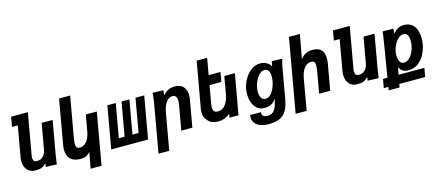

<svg xmlns="http://www.w3.org/2000/svg" viewBox="-63 -1508 5526 2420"><g transform="rotate(-15 2700.0 -298.0)"><path d="M77.5 -152Q77.5 -178 82.5 -204.5L152 -598H76.5L99 -725H317.5L224.5 -198.5Q220 -173 220 -154Q220 -126.5 232 -113.5Q244 -100.5 273.5 -100.5Q321 -100.5 352 -132.8Q383 -165 392 -218L450.5 -550H594L517 -114Q513 -88.5 506 -38.5L500 5L356.5 0L363.5 -47Q340 -22 320.2 -10.2Q300.5 1.5 278 5Q255.5 8.5 216 8.5Q176 8.5 144.5 -10.8Q113 -30 95.2 -66.2Q77.5 -102.5 77.5 -152Z M809 16Q722 16 678 -27.8Q634 -71.5 634 -150.5Q634 -179.5 640 -211.5L742 -790H886.5L794.5 -266.5Q785.5 -217 785.5 -187Q785.5 -153.5 797.2 -138.8Q809 -124 835 -124Q888.5 -124 926.2 -170.2Q964 -216.5 977.5 -293.5L1015.5 -508.5H1159L1040 168H897L936 -40.5Q908 -8.5 880 3.8Q852 16 809 16Z M1692 0H1211L1308 -550H1417.5L1340 -111H1415.5L1493 -550H1595.5L1518 -111H1597.5L1675 -550H1789Z M1899.5 -555 2039 -550 2033.5 -485.5Q2067.5 -525.5 2104.8 -542.8Q2142 -560 2189 -560Q2259 -560 2298 -519.2Q2337 -478.5 2337 -406.5Q2337 -379.5 2332 -352.5L2270 0H2125.5L2182.5 -321Q2187 -348 2187 -369Q2187 -404 2173.8 -426.5Q2160.5 -449 2129 -449Q2094 -449 2067 -424Q2040 -399 2023 -360.5Q2006 -322 1998.5 -280L1913 206.5H1773L1886 -435.5Q1895 -486.5 1899.5 -555Z M2468 -53Q2449.5 -71 2440 -98Q2430.5 -125 2430.5 -158.5Q2430.5 -181 2435 -205.5L2540.5 -802H2677.5L2639.5 -586.5H2794L2772 -462H2617.5L2577 -231Q2572 -204.5 2572 -182Q2572 -147.5 2587 -131Q2602 -114.5 2636 -114.5Q2697.5 -114.5 2735.5 -166.5Q2773.5 -218.5 2788 -299L2827.5 -525H2965L2872 0L2755 -0.5L2762.5 -48.5Q2733.5 -23.5 2694.5 -7.2Q2655.5 9 2608.5 9Q2559 9 2523.2 -7Q2487.5 -23 2468 -53Z M3011.5 64Q3011.5 47.5 3014 35H3155.5Q3154.5 44 3154.5 48Q3154.5 74.5 3173.2 88Q3192 101.5 3225 101.5Q3263 101.5 3289.2 84.5Q3315.5 67.5 3334.5 26.8Q3353.5 -14 3367 -85.5L3360.5 -76.5Q3332.5 -35 3296.2 -19.8Q3260 -4.5 3211 -4.5Q3155 -4.5 3117.5 -37.5Q3080 -70.5 3062.2 -122.2Q3044.5 -174 3044.5 -232Q3044.5 -265.5 3049.5 -292.5Q3060 -353 3093.8 -415.2Q3127.5 -477.5 3181.8 -519.5Q3236 -561.5 3304.5 -561.5Q3339.5 -561.5 3366.2 -549.8Q3393 -538 3410.5 -524Q3421.5 -515.5 3429.5 -504.5Q3437.5 -493.5 3441 -484L3453 -551.5L3588.5 -546Q3570.5 -482.5 3565 -449.5L3493.5 -44Q3477 49 3444.2 103.2Q3411.5 157.5 3355.2 182Q3299 206.5 3210.5 206.5Q3152 206.5 3107 189.5Q3062 172.5 3036.8 140.5Q3011.5 108.5 3011.5 64ZM3397.5 -302Q3403.5 -337 3403.5 -364Q3403.5 -410 3387.8 -438.8Q3372 -467.5 3337 -467.5Q3301 -467.5 3269.5 -438.2Q3238 -409 3216.2 -363.2Q3194.5 -317.5 3186.5 -269.5Q3182.5 -244 3182.5 -222Q3182.5 -174 3200.8 -143.5Q3219 -113 3256.5 -113Q3292.5 -113 3321.5 -141.5Q3350.5 -170 3369.8 -213.2Q3389 -256.5 3397.5 -302Z M3741.5 -790H3884.5L3827 -478Q3862 -521 3899.2 -538.2Q3936.5 -555.5 3983 -555.5Q4062 -555.5 4098 -516.8Q4134 -478 4134 -405Q4134 -369 4126.5 -327L4068.5 0H3924L3972 -272Q3981 -322.5 3981 -352Q3981 -386 3969 -400.2Q3957 -414.5 3930 -414.5Q3895.5 -414.5 3866.5 -393.2Q3837.5 -372 3817.5 -333.5Q3797.5 -295 3788.5 -245L3716 168.5H3572.5Z M4277.5 -152Q4277.5 -178 4282.5 -204.5L4352 -598H4276.5L4299 -725H4517.5L4424.5 -198.5Q4420 -173 4420 -154Q4420 -126.5 4432 -113.5Q4444 -100.5 4473.5 -100.5Q4521 -100.5 4552 -132.8Q4583 -165 4592 -218L4650.5 -550H4794L4717 -114Q4713 -88.5 4706 -38.5L4700 5L4556.5 0L4563.5 -47Q4540 -22 4520.2 -10.2Q4500.5 1.5 4478 5Q4455.5 8.5 4416 8.5Q4376 8.5 4344.5 -10.8Q4313 -30 4295.2 -66.2Q4277.5 -102.5 4277.5 -152Z M4750 28.5H4808L4884.5 -438Q4889.5 -469.5 4893.8 -498.8Q4898 -528 4899.5 -551.5L5040 -550L5035.5 -483Q5066.5 -525 5101 -542.5Q5135.5 -560 5177 -560Q5239.5 -560 5279 -529.8Q5318.5 -499.5 5336 -450.2Q5353.5 -401 5353.5 -341.5Q5353.5 -303 5346.5 -263.5Q5335.5 -199 5303.8 -137.2Q5272 -75.5 5217.5 -34.2Q5163 7 5088 7Q5002 7 4971 -66L4953 28.5H5290L5269.5 143H4931.5L4923.5 186.5H4782L4789 143H4729.5ZM5206.5 -284.5Q5212 -314.5 5212 -342.5Q5212 -390 5196 -420.2Q5180 -450.5 5144.5 -450.5Q5109.5 -450.5 5077.8 -422.8Q5046 -395 5023.5 -351.8Q5001 -308.5 4993 -263.5Q4988.5 -239 4988.5 -214.5Q4988.5 -165.5 5006.5 -133.2Q5024.5 -101 5060.5 -101Q5095.5 -101 5126.2 -128Q5157 -155 5177.8 -197.2Q5198.5 -239.5 5206.5 -284.5Z"/></g></svg>

Font: JuliaMono ExtraBold
Style: Italic
Weight: 800
Italic angle: -9°
Monospace: yes
Designer: cormullion
Foundry: corm
Version: Version 0.057; ttfautohint (v1.8.4)